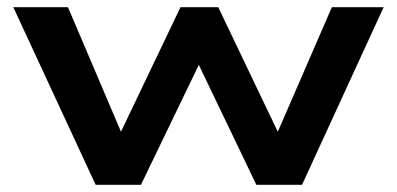

<svg xmlns="http://www.w3.org/2000/svg" viewBox="-20 -514 1104 534"><path d="M246 0 17 -494H169L324 -130H308L482 -494H587L761 -130H745L903 -494H1047L820 0H693L514 -373H552L372 0Z"/></svg>

Font: Nunito Sans 10pt Expanded
Style: Bold
Weight: 700
Width: 7
Designer: Vernon Adams
Foundry: Vernon Adams
Version: Version 3.101;gftools[0.9.27]